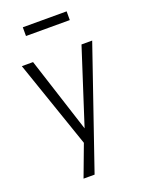

<svg xmlns="http://www.w3.org/2000/svg" viewBox="-159 -756 766 1013"><g transform="rotate(-20 224.0 -250.0)"><path d="M129 180 205 -23V31L26 -489H89L230 -52H220L361 -489H421L191 180ZM101 -631V-680H347V-631Z"/></g></svg>

Font: Nunito Sans 10pt Condensed Light
Style: Regular
Weight: 300
Width: 3
Designer: Vernon Adams
Foundry: Vernon Adams
Version: Version 3.101;gftools[0.9.27]